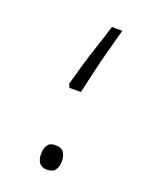

<svg xmlns="http://www.w3.org/2000/svg" viewBox="-96 -503 424 554"><g transform="rotate(20 116.0 -225.5)"><path d="M92 -255Q101 -288 110.5 -320.5Q120 -353 131 -385.5Q142 -418 152 -451H184Q173 -412 164 -378Q155 -344 147.5 -311.5Q140 -279 132 -244H97ZM85 -37Q85 -54 92 -64.5Q99 -75 116 -75Q134 -75 141.5 -64.5Q149 -54 149 -37Q149 -21 141.5 -10.5Q134 0 116 0Q100 0 92.5 -10Q85 -20 85 -37Z"/></g></svg>

Font: Noto Sans Syriac ExtraLight
Style: Regular
Weight: 250
Version: Version 3.000